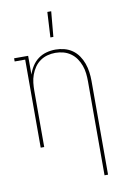

<svg xmlns="http://www.w3.org/2000/svg" viewBox="-103 -803 705 1078"><g transform="rotate(-10 250.0 -264.5)"><path d="M403 215V-320Q403 -343 400.5 -366Q398 -389 390 -411Q382 -433 369 -452Q356 -471 337 -484.5Q318 -498 295.5 -504Q273 -510 250 -510Q227 -510 204.5 -504Q182 -498 163 -484.5Q144 -471 131 -452Q118 -433 110 -411Q102 -389 99.5 -366Q97 -343 97 -320V0H77V-502H17V-520H97V-413Q105 -438 119.5 -460.5Q134 -483 155 -498.5Q176 -514 201.5 -521Q227 -528 254 -528Q279 -528 304 -521.5Q329 -515 349.5 -500.5Q370 -486 384.5 -465Q399 -444 407.5 -420Q416 -396 419.5 -370.5Q423 -345 423 -320V215ZM238 -600 246 -744H268L255 -600Z"/></g></svg>

Font: Iosevka Curly Slab Thin
Style: Regular
Weight: 100
Monospace: yes
Designer: Belleve Invis
Foundry: Belleve Invis
Version: Version 22.1.2; ttfautohint (v1.8.4)